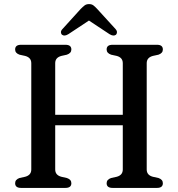

<svg xmlns="http://www.w3.org/2000/svg" viewBox="-20 -919 870 939"><path d="M250 -90Q250 -62.5 280 -54.5L307 -48.5Q329 -41 329 -23Q329 0 300 0H83Q54 0 54 -23Q54 -41 75.5 -48.5L103 -54.5Q133 -62.5 133 -90V-610Q133 -637.5 103 -645.5L75.5 -651.5Q54 -659 54 -677Q54 -700 83 -700H300Q329 -700 329 -677Q329 -659 307 -651.5L280 -645.5Q250 -637.5 250 -610V-357.5H580.5V-610Q580.5 -637.5 551 -645.5L523.5 -651.5Q501.5 -659 501.5 -677Q501.5 -700 530.5 -700H748Q776.5 -700 776.5 -677Q776.5 -659 755 -651.5L727.5 -645.5Q697.5 -637.5 697.5 -610V-90Q697.5 -62.5 727.5 -54.5L755 -48.5Q776.5 -41 776.5 -23Q776.5 0 748 0H530.5Q501.5 0 501.5 -23Q501.5 -41 523.5 -48.5L551 -54.5Q580.5 -62.5 580.5 -90V-306.5H250ZM314.5 -752Q295 -740 283.5 -749Q278.5 -753 278 -760.8Q277.5 -768.5 285.5 -777L374 -874.5Q385 -886 393.8 -892.5Q402.5 -899 415.5 -899Q428.5 -899 437 -892.5Q445.5 -886 456 -874.5L545 -777Q552.5 -768.5 552 -760.8Q551.5 -753 547 -749Q535 -740 515.5 -752L415 -818.5Z"/></svg>

Font: Fraunces 9pt Soft
Style: Regular
Weight: 400
Version: Version 1.000;[0bf87f6ff]